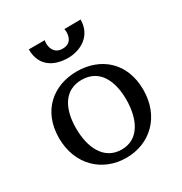

<svg xmlns="http://www.w3.org/2000/svg" viewBox="-163 -795 878 928"><g transform="rotate(-30 276.0 -331.0)"><path d="M276 14C408 14 511 -80 511 -231C511 -383 408 -468 276 -468C144 -468 41 -383 41 -231C41 -82 144 14 276 14ZM277 -32C178 -32 136 -124 136 -231C136 -338 178 -421 276 -421C375 -421 416 -336 416 -231C416 -125 375 -32 277 -32ZM327 -675C328 -670 329 -664 329 -659C329 -631 319 -597 273 -597C229 -597 216 -631 216 -659C216 -665 217 -671 218 -676H129C129 -575 205 -545 274 -545C342 -545 418 -584 418 -676Z"/></g></svg>

Font: Milonga
Style: Regular
Weight: 400
Designer: Pablo Impallari, Brenda Gallo, Rodrigo Fuenzalida
Foundry: Pablo Impallari, Brenda Gallo, Rodrigo Fuenzalida
Version: Version 1.000